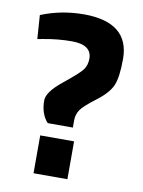

<svg xmlns="http://www.w3.org/2000/svg" viewBox="-80 -748 597 804"><g transform="rotate(10 218.5 -346.0)"><path d="M248 -248V-217H141Q110 -251 110 -308Q110 -344 173.5 -395Q237 -446 251.5 -465.5Q266 -485 266 -513Q266 -572 181 -572Q121 -572 58 -560L37 -556L30 -657Q116 -692 212 -692Q308 -692 356.5 -653Q405 -614 405 -536Q405 -458 389.5 -422.5Q374 -387 324 -349.5Q274 -312 261 -292Q248 -272 248 -248ZM119 0V-161H263V0Z"/></g></svg>

Font: Titillium-CLs Web
Style: CLs-Bold
Weight: 700
Version: Version 1.002;PS 57.000;hotconv 1.0.70;makeotf.lib2.5.55311